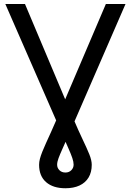

<svg xmlns="http://www.w3.org/2000/svg" viewBox="-20 -748 670 983"><path d="M7.3 -727.5H107.9L353.5 -145Q381.8 -78.6 403.3 -33.7Q424.8 11.2 437.3 42Q449.7 72.8 449.7 95.7Q449.7 133.8 433.6 160.6Q417.5 187.5 387.2 201.7Q356.9 215.8 314.9 215.8Q252 215.8 216.1 184.6Q180.2 153.3 180.2 95.7Q180.2 81.1 184.3 65.2Q188.5 49.3 196.3 29.5Q204.1 9.8 215.6 -15.4Q227.1 -40.5 241.5 -72.5Q255.9 -104.5 273.4 -145L522 -727.5H622.6L331.1 -56.6Q313 -15.1 300 13.4Q287.1 42 279.8 61.5Q272.5 81.1 272.5 95.2Q272.5 111.8 284.2 123.5Q295.9 135.3 314.9 135.3Q333.5 135.3 345.2 123.3Q356.9 111.3 356.9 95.2Q356.9 80.6 350.3 61.3Q343.8 42 331.1 13.4Q318.4 -15.1 300.3 -56.6Z"/></svg>

Font: Inter 17pt
Style: Regular
Weight: 400
Version: Version 4.001;git-66647c0bb